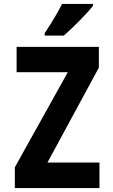

<svg xmlns="http://www.w3.org/2000/svg" viewBox="-20 -951 570 971"><path d="M206 -783V-771H303C350 -812 421 -884 450 -921V-931H294C271 -886 240 -834 206 -783ZM55 0H483V-129H220L480 -609V-714H64V-586H323L55 -105Z"/></svg>

Font: Noto Sans Mono Condensed ExtraBold
Style: Regular
Weight: 800
Width: 3
Designer: Monotype Design Team
Foundry: Monotype Imaging Inc.
Version: Version 2.014